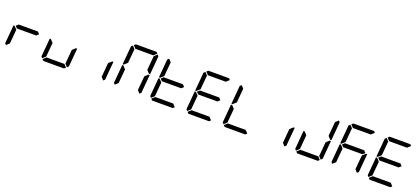

<svg xmlns="http://www.w3.org/2000/svg" viewBox="74 -2530 8828 4061"><g transform="rotate(20 4488.0 -500.0)"><path d="M90 -45 62 -76 98 -490H125L129 -485L185 -424L157 -107ZM671 -499 620 -453V-454H188V-453L144 -500L196 -547V-546H628Z M906 -45 878 -76 914 -490H941L945 -485L1001 -424L973 -107ZM1500 -485 1505 -489H1532L1496 -76L1462 -45L1406 -107L1434 -424ZM1447 -31 1413 0H948L919 -31L987 -93H1390Z M2316 -485 2321 -489H2348L2312 -76L2278 -45L2222 -107L2250 -424Z M2538 -45 2510 -76 2546 -490H2573L2577 -485L2633 -424L2605 -107ZM2579 -515 2575 -510H2548L2584 -924L2618 -955L2674 -893L2646 -576ZM2633 -969 2667 -1000H3132L3161 -969L3093 -907H2690ZM3132 -485 3137 -489H3164L3128 -76L3094 -45L3038 -107L3066 -424ZM3174 -955 3202 -924 3166 -510H3139L3135 -514L3079 -575L3107 -893Z M3354 -45 3326 -76 3362 -490H3389L3393 -485L3449 -424L3421 -107ZM3395 -515 3391 -510H3364L3400 -924L3434 -955L3490 -893L3462 -576ZM3935 -499 3884 -453V-454H3452V-453L3408 -500L3460 -547V-546H3892ZM3895 -31 3861 0H3396L3367 -31L3435 -93H3838Z M4170 -45 4142 -76 4178 -490H4205L4209 -485L4265 -424L4237 -107ZM4211 -515 4207 -510H4180L4216 -924L4250 -955L4306 -893L4278 -576ZM4265 -969 4299 -1000H4764L4793 -969L4725 -907H4322ZM4751 -499 4700 -453V-454H4268V-453L4224 -500L4276 -547V-546H4708ZM4711 -31 4677 0H4212L4183 -31L4251 -93H4654Z M4986 -45 4958 -76 4994 -490H5021L5025 -485L5081 -424L5053 -107ZM5027 -515 5023 -510H4996L5032 -924L5066 -955L5122 -893L5094 -576ZM5527 -31 5493 0H5028L4999 -31L5067 -93H5470Z M6396 -485 6401 -489H6428L6392 -76L6358 -45L6302 -107L6330 -424Z M6618 -45 6590 -76 6626 -490H6653L6657 -485L6713 -424L6685 -107ZM7212 -485 7217 -489H7244L7208 -76L7174 -45L7118 -107L7146 -424ZM7254 -955 7282 -924 7246 -510H7219L7215 -514L7159 -575L7187 -893ZM7159 -31 7125 0H6660L6631 -31L6699 -93H7102Z M7434 -45 7406 -76 7442 -490H7469L7473 -485L7529 -424L7501 -107ZM7475 -515 7471 -510H7444L7480 -924L7514 -955L7570 -893L7542 -576ZM7529 -969 7563 -1000H8028L8057 -969L7989 -907H7586ZM8015 -499 7964 -453V-454H7532V-453L7488 -500L7540 -547V-546H7972ZM8028 -485 8033 -489H8060L8024 -76L7990 -45L7934 -107L7962 -424Z M8250 -45 8222 -76 8258 -490H8285L8289 -485L8345 -424L8317 -107ZM8291 -515 8287 -510H8260L8296 -924L8330 -955L8386 -893L8358 -576ZM8345 -969 8379 -1000H8844L8873 -969L8805 -907H8402ZM8831 -499 8780 -453V-454H8348V-453L8304 -500L8356 -547V-546H8788ZM8791 -31 8757 0H8292L8263 -31L8331 -93H8734Z"/></g></svg>

Font: DSEG7 Classic
Style: Italic
Weight: 400
Italic angle: -5°
Designer: Keshikan(Twitter:@keshinomi_88pro)
Version: Version 0.46